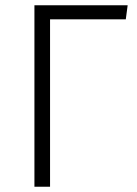

<svg xmlns="http://www.w3.org/2000/svg" viewBox="-20 -705 517 725"><path d="M110 0V-685H462L455 -632H169V0Z"/></svg>

Font: Jldddboxgfspflltxgxzjzlszac
Style: Regular
Weight: 300
Designer: Carrois Corporate & Edenspiekermann
Foundry: Carrois Corporate GbR & Edenspiekermann AG
Version: Version 2.001